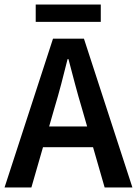

<svg xmlns="http://www.w3.org/2000/svg" viewBox="-22 -824 602 844"><path d="M-2 0H116L167 -177H387L438 0H560L347 -654H211ZM217 -348C238 -417 257 -491 275 -564H279C298 -492 317 -417 338 -348L361 -268H194ZM135 -728H421V-804H135Z"/></svg>

Font: DAIFUKU Sans Semibold
Style: Regular
Weight: 600
Designer: Original font ‘Source Sans 3’ : Paul D. Hunt
Foundry: Daifuku
Version: Version 1.000